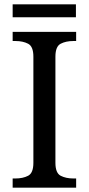

<svg xmlns="http://www.w3.org/2000/svg" viewBox="-20 -860 407 880"><path d="M38 0V-42H51Q85 -42 109 -54.5Q133 -67 133 -114V-600Q133 -647 109 -659.5Q85 -672 51 -672H38V-714H329V-672H316Q282 -672 258 -659.5Q234 -647 234 -600V-114Q234 -67 258 -54.5Q282 -42 316 -42H329V0ZM38 -781V-840H328V-781Z"/></svg>

Font: Noto Serif Grantha
Style: Regular
Weight: 400
Designer: Monotype Design Team
Foundry: Monotype Imaging Inc.
Version: Version 2.004; ttfautohint (v1.8.4.7-5d5b)